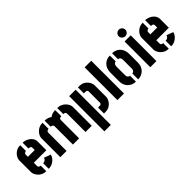

<svg xmlns="http://www.w3.org/2000/svg" viewBox="97 -1762 2967 2967"><g transform="rotate(-45 1581.0 -278.0)"><path d="M216 0Q172 0 138.5 -16.5Q105 -33 83 -58Q61 -83 50 -109Q39 -135 39 -155V-417Q39 -437 50 -463Q61 -489 83.5 -513.5Q106 -538 139 -554Q172 -570 215 -570V-444Q202 -444 192.5 -438Q183 -432 177.5 -424Q172 -416 172 -408V-358H321V-407Q321 -423 313 -431Q305 -439 293 -441.5Q281 -444 269 -444V-570Q310 -570 350.5 -551Q391 -532 418.5 -498Q446 -464 446 -418V-229H172V-155Q172 -148 176 -140.5Q180 -133 189.5 -128Q199 -123 216 -123ZM269 0V-122Q290 -122 304 -129Q318 -136 326 -147.5Q334 -159 338 -173L447 -132Q440 -100 416 -69.5Q392 -39 354.5 -19.5Q317 0 269 0Z M798 0V-398Q798 -415 787.5 -426.5Q777 -438 750 -438V-571Q788 -571 816 -561Q844 -551 866 -534Q888 -552 916 -561.5Q944 -571 981 -571V-438Q954 -438 944 -426Q934 -414 934 -398V0ZM523 0V-415Q523 -436 534.5 -462.5Q546 -489 569 -514Q592 -539 625.5 -555Q659 -571 704 -571V-438Q678 -438 668.5 -424.5Q659 -411 659 -398V0ZM1073 0V-398Q1073 -416 1063 -427Q1053 -438 1026 -438V-571Q1071 -571 1105.5 -554.5Q1140 -538 1163 -513Q1186 -488 1197.5 -461.5Q1209 -435 1209 -415V0Z M1477 0V-130H1511Q1529 -130 1537.5 -136.5Q1546 -143 1548.5 -149.5Q1551 -156 1551 -157V-413Q1551 -414 1548.5 -420.5Q1546 -427 1537.5 -433.5Q1529 -440 1511 -440H1477V-570H1511Q1555 -570 1587.5 -553Q1620 -536 1641 -511Q1662 -486 1672.5 -459.5Q1683 -433 1683 -415V-155Q1683 -137 1672.5 -110.5Q1662 -84 1641 -59Q1620 -34 1587.5 -17Q1555 0 1511 0ZM1286 199V-570H1427V199Z M1770 0V-716H1914V0Z M2174 1Q2138 1 2105.5 -12Q2073 -25 2048 -49Q2023 -73 2008.5 -107Q1994 -141 1994 -183V-379Q1994 -421 2007 -456Q2020 -491 2044 -516.5Q2068 -542 2101 -556Q2134 -570 2174 -570V-440Q2159 -440 2148.5 -432Q2138 -424 2132 -409Q2126 -394 2126 -373V-188Q2126 -171 2132 -157.5Q2138 -144 2149 -136.5Q2160 -129 2174 -129ZM2224 1V-129Q2238 -129 2249 -136.5Q2260 -144 2266 -157.5Q2272 -171 2272 -188V-373Q2272 -394 2266.5 -409Q2261 -424 2250 -432Q2239 -440 2224 -440V-570Q2264 -570 2297 -556Q2330 -542 2354 -516.5Q2378 -491 2391 -456Q2404 -421 2404 -379V-183Q2404 -141 2389.5 -107Q2375 -73 2350 -49Q2325 -25 2292.5 -12Q2260 1 2224 1Z M2489 0V-562H2623V0ZM2555 -611Q2525 -611 2503.5 -632.5Q2482 -654 2482 -683Q2482 -712 2503.5 -733.5Q2525 -755 2555 -755Q2584 -755 2605.5 -733.5Q2627 -712 2627 -683Q2627 -654 2605.5 -632.5Q2584 -611 2555 -611Z M2893 0Q2849 0 2815.5 -16.5Q2782 -33 2760 -58Q2738 -83 2727 -109Q2716 -135 2716 -155V-417Q2716 -437 2727 -463Q2738 -489 2760.5 -513.5Q2783 -538 2816 -554Q2849 -570 2892 -570V-444Q2879 -444 2869.5 -438Q2860 -432 2854.5 -424Q2849 -416 2849 -408V-358H2998V-407Q2998 -423 2990 -431Q2982 -439 2970 -441.5Q2958 -444 2946 -444V-570Q2987 -570 3027.5 -551Q3068 -532 3095.5 -498Q3123 -464 3123 -418V-229H2849V-155Q2849 -148 2853 -140.5Q2857 -133 2866.5 -128Q2876 -123 2893 -123ZM2946 0V-122Q2967 -122 2981 -129Q2995 -136 3003 -147.5Q3011 -159 3015 -173L3124 -132Q3117 -100 3093 -69.5Q3069 -39 3031.5 -19.5Q2994 0 2946 0Z"/></g></svg>

Font: Stick No Bills ExtraBold
Style: Regular
Weight: 800
Version: Version 2.000